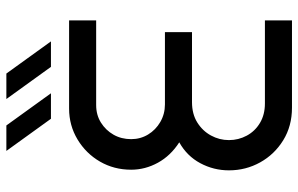

<svg xmlns="http://www.w3.org/2000/svg" viewBox="-187 -750 937 603"><g transform="rotate(-90 281.5 -448.5)"><path d="M245 0Q187 0 142.5 -27.5Q98 -55 73 -100Q48 -145 48 -198Q48 -246 70.5 -288Q93 -330 136 -354Q94 -381 72 -421Q50 -461 50 -505Q50 -559 75.5 -603Q101 -647 145 -673.5Q189 -700 242 -700H519V-615H253Q222 -615 198 -600Q174 -585 160 -560.5Q146 -536 146 -505Q146 -476 160.5 -452Q175 -428 200 -413.5Q225 -399 255 -399H482V-314H262Q225 -314 198.5 -297.5Q172 -281 157.5 -254.5Q143 -228 143 -198Q143 -168 157 -142Q171 -116 197 -100.5Q223 -85 258 -85H519V0ZM373 -757 272 -897H352L453 -757ZM210 -757 109 -897H189L290 -757Z"/></g></svg>

Font: MuseoModerno Thin
Style: Regular
Weight: 400
Version: Version 1.003